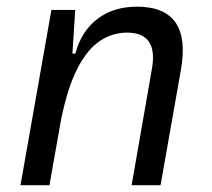

<svg xmlns="http://www.w3.org/2000/svg" viewBox="-20 -547 626 567"><path d="M40.5 0 131.8 -517.6H202.1L193.8 -388.7H202.6Q220.2 -455.1 267.8 -491.2Q315.4 -527.3 384.3 -527.3Q547.4 -527.3 514.2 -340.3L454.1 0H368.7L428.7 -344.2Q447.3 -450.7 355 -450.7Q312.5 -450.7 275.4 -426.3Q238.3 -401.9 209 -345.5Q179.7 -289.1 160.2 -192.9L126 0Z"/></svg>

Font: Cascadia Code NF SemiLight
Style: Italic
Weight: 350
Italic angle: -10°
Monospace: yes
Designer: Aaron Bell
Foundry: Saja Typeworks
Version: Version 2404.023; ttfautohint (v1.8.4)